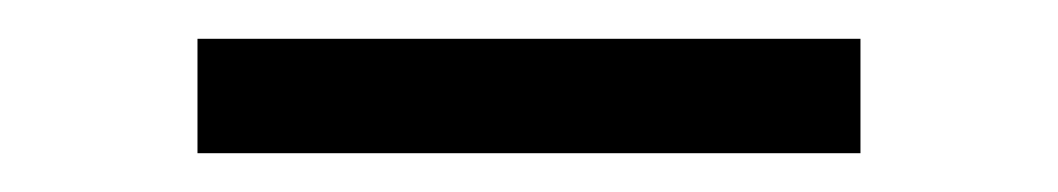

<svg xmlns="http://www.w3.org/2000/svg" viewBox="-20 -349 540 98"><path d="M80.8 -329.2H419.2V-270.8H80.8Z"/></svg>

Font: Boon
Style: Regular
Weight: 400
Designer: Sungsit Sawaiwan
Foundry: FontUni
Version: Version 3.0